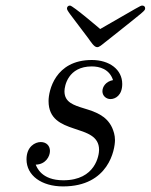

<svg xmlns="http://www.w3.org/2000/svg" viewBox="-20 -657 540 688"><path d="M75 -86C75 -28 129 11 206 11C370 11 392 -122 392 -155C392 -173 387 -187 382 -199C341 -289 211 -251 211 -330C211 -349 224 -419 309 -419C336 -419 372 -410 385 -370C359 -365 347 -346 347 -330C347 -314 360 -302 376 -302C393 -302 418 -315 418 -356C418 -408 372 -442 309 -442C177 -442 154 -331 154 -295C154 -166 335 -220 335 -120C335 -102 323 -11 207 -11C128 -11 112 -58 108 -67C144 -68 159 -97 159 -116C159 -135 146 -148 126 -148C106 -148 75 -132 75 -86ZM220 -627C220 -619 226 -613 297 -519C305 -508 317 -488 328 -488C336 -488 342 -494 366 -513C503 -622 500 -618 500 -628C500 -633 496 -637 490 -637C482 -637 481 -634 339 -553C339 -553 241 -637 231 -637H230C224 -637 220 -632 220 -627Z"/></svg>

Font: CMU Serif
Style: Italic
Weight: 500
Italic angle: -14.04°
Version: Version 0.7.0